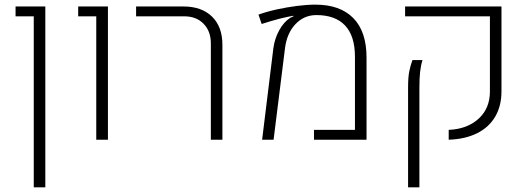

<svg xmlns="http://www.w3.org/2000/svg" viewBox="-20 -596 2250 819"><path d="M124 203.1V-526.4H46.4V-568.4H173.3V203.1Z M390.6 0V-526.4H313.5V-568.4H440.4V0Z M879.4 0V-410.6Q879.4 -462.9 848.4 -494.6Q817.4 -526.4 765.6 -526.4H560.5V-568.4H762.2Q840.3 -568.4 884.5 -525.1Q928.7 -481.9 928.7 -404.8V0Z M1098.1 0 1146 -389.6Q1151.4 -431.2 1170.9 -466.6Q1190.4 -502 1217.3 -519.5Q1220.7 -521.5 1224.6 -523.2Q1228.5 -524.9 1231.9 -526.4L1231 -528.8Q1205.1 -524.4 1171.6 -515.9Q1138.2 -507.3 1096.2 -493.7L1082.5 -533.7Q1119.6 -546.9 1162.4 -556.2Q1205.1 -565.4 1247.6 -570.8Q1290 -576.2 1325.7 -576.2Q1430.7 -576.2 1487.1 -518.8Q1543.5 -461.4 1543.5 -350.1V0H1319.3V-42H1494.1V-353.5Q1494.1 -442.4 1452.1 -487.1Q1410.2 -531.7 1329.6 -531.7Q1277.3 -531.7 1240.7 -493.4Q1204.1 -455.1 1195.8 -391.1L1147 0Z M1894 0V-42Q1973.1 -45.4 2021.5 -89.6Q2069.8 -133.8 2069.8 -205.6V-526.4H1708V-568.4H2119.1V-206.5Q2119.1 -143.6 2092 -97.9Q2064.9 -52.2 2014.4 -27.3Q1963.9 -2.4 1894 0ZM1720.7 203.1V-222.7Q1720.7 -265.6 1725.6 -290.8Q1730.5 -315.9 1739.3 -339.8H1782.2Q1774.9 -316.4 1772 -289.3Q1769 -262.2 1769 -221.2V203.1Z"/></svg>

Font: Heebo ExtraLight
Style: Regular
Weight: 250
Designer: Oded Ezer
Foundry: Ezer Type House
Version: Version 3.100